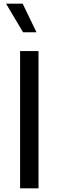

<svg xmlns="http://www.w3.org/2000/svg" viewBox="-20 -1022 317 1042"><path d="M89 0V-745H189V0ZM178 -847H105L13 -1002H103Z"/></svg>

Font: Plus Jakarta Text
Style: Regular
Weight: 400
Designer: Gumpita Rahayu
Foundry: Tokotype Studio
Version: Version 1.000